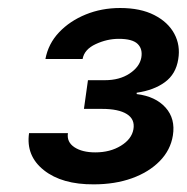

<svg xmlns="http://www.w3.org/2000/svg" viewBox="-20 -826 474 487"><path d="M217.8 -358.4Q137.2 -357.9 91.3 -394.3Q45.4 -430.7 53.7 -488.3H152.3Q148.9 -465.8 168.7 -452.6Q188.5 -439.5 221.7 -439.5Q259.3 -439.5 286.6 -456.3Q314 -473.1 318.4 -498Q322.8 -523.4 301.8 -536.6Q280.8 -549.8 238.8 -549.8H192.9L203.1 -622.6H246.1Q283.2 -622.6 308.6 -639.4Q334 -656.2 338.4 -679.7Q342.3 -701.7 329.1 -714.6Q315.9 -727.5 281.2 -727.5Q251.5 -727.5 222.7 -714.1Q193.8 -700.7 189.5 -676.3H95.2Q102.5 -715.3 129.9 -744.1Q157.2 -772.9 197.5 -789.3Q237.8 -805.7 284.7 -805.7Q336.4 -805.7 371.3 -787.8Q406.2 -770 422.1 -740.5Q438 -710.9 432.1 -675.8Q426.3 -638.2 398.4 -617.7Q370.6 -597.2 326.7 -590.8V-587.4Q374.5 -581.5 399.9 -553.2Q425.3 -524.9 418.5 -482.4Q412.6 -445.3 385 -417.2Q357.4 -389.2 314.5 -373.8Q271.5 -358.4 217.8 -358.4Z"/></svg>

Font: Inter Tight SemiBold
Style: Italic
Weight: 600
Italic angle: -9.39999°
Designer: Rasmus Andersson
Foundry: rsms
Version: Version 3.004